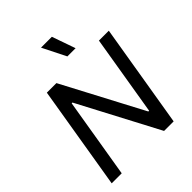

<svg xmlns="http://www.w3.org/2000/svg" viewBox="-259 -1117 1270 1270"><g transform="rotate(-45 375.5 -482.5)"><path d="M740.8 -727.3H648.4L555 -164.4H547.9L250.7 -727.3H161.2L40.5 0H134.2L227.6 -561.4H234.7L530.5 0H620ZM344.5 -965.2 426.8 -800.8H503.6L446 -965.2Z"/></g></svg>

Font: Margiela Sans Text
Style: Italic
Weight: 400
Italic angle: -9.39999°
Designer: Stefan Endress, Andreas Faust
Version: Version 1.100;FEAKit 1.0